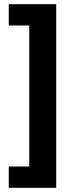

<svg xmlns="http://www.w3.org/2000/svg" viewBox="-20 -739 345 919"><path d="M22 58H120V-617H22V-719H249V160H22Z"/></svg>

Font: Noto Sans Display SemiCondensed
Style: Regular
Weight: 400
Width: 4
Version: Version 2.003